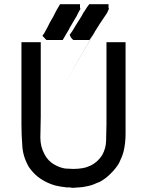

<svg xmlns="http://www.w3.org/2000/svg" viewBox="-20 -901 701 913"><path d="M280.3 -880.9H284.2H288.1H295.9H302.7H310.5H318.4H329.1H339.8H360.4V-864.3L362.3 -858.4Q356.4 -846.7 352.5 -840.8Q342.8 -820.3 337.9 -813.5Q317.4 -779.3 312.5 -770.5Q306.6 -757.8 301.8 -751Q286.1 -725.6 278.3 -710.9H266.6H264.6H263.7H252.9H242.2H235.4H228.5H218.8H209H201.2L194.3 -716.8L193.4 -718.8L181.6 -730.5L190.4 -743.2Q191.4 -744.1 208 -775.4Q214.8 -791 222.7 -803.7Q227.5 -812.5 232.4 -820.3Q237.3 -831.1 241.7 -838.9Q246.1 -846.7 250 -854.5Q254.9 -863.3 265.6 -880.9H276.4H278.3ZM417 -880.9H420.9H423.8H431.6H439.5H447.3H455.1H465.8H475.6H496.1V-864.3L498 -860.4L495.1 -852.5Q493.2 -846.7 489.3 -839.8L471.7 -813.5Q450.2 -782.2 442.4 -768.6L430.7 -750Q134.8 -240.2 430.7 -749Q425.8 -743.2 421.9 -735.4Q416 -727.5 405.3 -710.9H395.5H392.6H390.6H379.9H370.1H362.3H355.5H345.7H335.9H328.1L322.3 -716.8Q318.4 -720.7 316.4 -724.6L311.5 -735.4L317.4 -744.1L323.2 -752L338.9 -778.3L367.2 -823.2L377.9 -842.8Q382.8 -848.6 387.2 -856.4Q391.6 -864.3 404.3 -880.9H413.1H415ZM173.8 -346.7 171.9 -246.1Q171.9 -203.1 192.4 -166Q208 -136.7 235.4 -120.1Q263.7 -103.5 290 -99.6Q318.4 -97.7 329.1 -97.7Q351.6 -97.7 374 -101.6Q394.5 -105.5 414.1 -115.2Q445.3 -131.8 465.8 -163.1Q483.4 -195.3 484.4 -229.5Q485.4 -269.5 486.3 -310.5V-700.2H503.9H506.8H509.8H519.5H529.3H536.1H543H550.8H559.6H577.1V-263.7Q577.1 -219.7 567.4 -179.7Q561.5 -157.2 545.9 -125Q529.3 -97.7 506.8 -76.2Q485.4 -53.7 459 -39.1Q455.1 -35.2 446.3 -33.2Q430.7 -26.4 420.9 -22.5Q402.3 -16.6 395.5 -15.6Q369.1 -9.8 353.5 -9.8Q335 -7.8 327.1 -7.8Q319.3 -7.8 313.5 -9.8H298.8H297.9Q269.5 -12.7 244.1 -18.6Q188.5 -34.2 148.4 -70.3Q129.9 -87.9 114.3 -111.3V-112.3Q87.9 -160.2 85.9 -210.9Q82 -259.8 82 -310.5V-700.2H100.6H103.5H106.4H116.2H125H131.8H139.6H147.5H155.3H173.8Z"/></svg>

Font: LeFont
Style: Default
Weight: 400
Designer: Leryon MEDIA
Version: Version 1.0